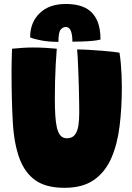

<svg xmlns="http://www.w3.org/2000/svg" viewBox="-20 -906 646 940"><path d="M296.5 13.5Q205.5 13.5 153.5 -23.2Q101.5 -60 75.5 -130Q48.5 -203 42.5 -310.8Q36.5 -418.5 36.5 -557.5Q36.5 -570.5 36.8 -583.5Q37 -596.5 37.2 -610.2Q37.5 -624 38 -638.2Q38.5 -652.5 39 -667.5Q65 -670 91.2 -671.8Q117.5 -673.5 141 -673.5Q171.5 -673.5 202.2 -671.8Q233 -670 258 -667.5Q255 -632 252.8 -591.2Q250.5 -550.5 249.5 -507.5Q248.5 -464.5 248.5 -422Q248.5 -375 250.8 -340Q253 -305 258.5 -281.5Q265 -254.5 276.8 -241.8Q288.5 -229 307.5 -229Q333.5 -229 346.5 -246Q359.5 -263 363.8 -291.5Q368 -320 368 -355Q368 -373.5 367.5 -406.2Q367 -439 366 -478.2Q365 -517.5 363.5 -555.2Q362 -593 360.5 -622.2Q359 -651.5 357.5 -664Q382 -664 415 -662Q448 -660 480.2 -657.5Q512.5 -655 536 -652.2Q559.5 -649.5 565 -648Q569 -623 571.5 -595.2Q574 -567.5 575.2 -538.2Q576.5 -509 576.5 -478.5Q576.5 -377.5 565.5 -288.5Q554.5 -199.5 524.8 -131.5Q495 -63.5 439.8 -25Q384.5 13.5 296.5 13.5ZM127.5 -723Q127.5 -796 174 -841.2Q220.5 -886.5 301.5 -886.5Q379 -886.5 419 -853.8Q459 -821 468.5 -760Q470.5 -749 471.2 -737.2Q472 -725.5 472 -712.5Q457 -708 431.2 -705.8Q405.5 -703.5 379 -702.8Q352.5 -702 334.5 -702Q334.5 -713.5 333.8 -722.2Q333 -731 331.5 -738Q327.5 -759 319.5 -766.5Q311.5 -774 302 -774Q288 -774 277 -761Q266 -748 266 -701Q220.5 -701 183.5 -707.8Q146.5 -714.5 127.5 -723Z"/></svg>

Font: Grandstander Thin Black
Style: Regular
Weight: 900
Version: Version 1.200